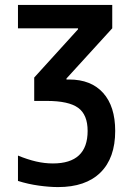

<svg xmlns="http://www.w3.org/2000/svg" viewBox="-20 -750 540 780"><path d="M216 10Q181 10 137.5 4Q94 -2 53 -15V-118Q92 -102 126.5 -94Q161 -86 195 -86Q336 -86 336 -218Q336 -284 297.5 -312Q259 -340 170 -340H119V-435L297 -631V-635H53V-730H436V-635L250 -431V-427H261Q350 -427 399 -372.5Q448 -318 448 -218Q448 -108 388 -49Q328 10 216 10Z"/></svg>

Font: M PLUS 1 Code Medium
Style: Regular
Weight: 500
Designer: Coji Morishita
Foundry: UNDERFOREST DESIGN
Version: Version 1.002